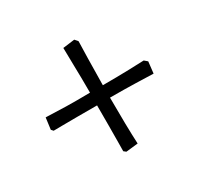

<svg xmlns="http://www.w3.org/2000/svg" viewBox="-112 -625 793 764"><g transform="rotate(-30 285.0 -243.0)"><path d="M266 2 256 -6Q256 -14 256.5 -45.5Q257 -77 257 -122Q257 -167 257 -216Q211 -216 168 -216Q125 -216 95.5 -215.5Q66 -215 57 -215L49 -224L56 -277Q101 -275 148.5 -274Q196 -273 258 -274Q258 -348 256.5 -398.5Q255 -449 255 -481L309 -488L321 -474Q320 -453 319 -397.5Q318 -342 317 -274Q383 -274 435.5 -275.5Q488 -277 507 -278L521 -266L515 -213Q484 -214 434.5 -215.5Q385 -217 317 -217Q317 -154 318 -98Q319 -42 321 -4Z"/></g></svg>

Font: Labrada Medium
Style: Regular
Weight: 500
Designer: Mercedes Jáuregui
Foundry: Omnibus-Type Team
Version: Version 1.000; ttfautohint (v1.8.4.7-5d5b)